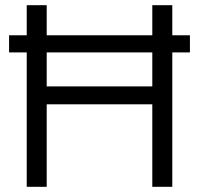

<svg xmlns="http://www.w3.org/2000/svg" viewBox="-20 -720 767 740"><path d="M83 0V-518H15V-584H83V-700H160V-584H567V-700H644V-584H712V-518H644V0H567V-318H160V0ZM160 -387H567V-518H160Z"/></svg>

Font: Red Hat Display
Style: Regular
Weight: 400
Designer: Pentagram / MCKL
Foundry: Pentagram / MCKL
Version: Version 1.003; Red Hat Display